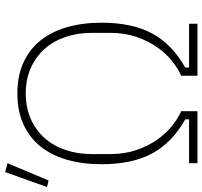

<svg xmlns="http://www.w3.org/2000/svg" viewBox="-62 -758 798 757"><g transform="rotate(-90 337.5 -379.0)"><path d="M5 -587 -21 -593 38 -758 73 -749ZM73 -33H246V-48Q154 -100 111.5 -178.5Q69 -257 69 -379Q69 -454 87 -515.5Q105 -577 140 -620Q175 -663 227 -686.5Q279 -710 348 -710Q417 -710 469 -686.5Q521 -663 556 -620Q591 -577 609 -515.5Q627 -454 627 -379Q627 -257 584.5 -178.5Q542 -100 450 -48V-33H623V0H418V-64Q445 -76 475 -99.5Q505 -123 530 -158.5Q555 -194 571 -240.5Q587 -287 587 -346V-416Q587 -473 570.5 -521Q554 -569 523 -603.5Q492 -638 447.5 -657.5Q403 -677 348 -677Q293 -677 248.5 -657.5Q204 -638 173 -603.5Q142 -569 125.5 -521Q109 -473 109 -416V-346Q109 -287 125 -240.5Q141 -194 166 -158.5Q191 -123 221 -99.5Q251 -76 278 -64V0H73Z"/></g></svg>

Font: IBM Plex Sans ExtLt
Style: Regular
Weight: 200
Designer: Mike Abbink, Paul van der Laan, Pieter van Rosmalen
Foundry: Bold Monday
Version: Version 3.005